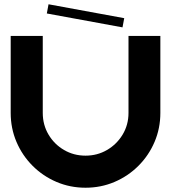

<svg xmlns="http://www.w3.org/2000/svg" viewBox="-20 -868 800 898"><path d="M581 -340V-700H730V-340Q730 -268 703 -204.5Q676 -141 627.5 -92.5Q579 -44 515.5 -17Q452 10 380 10Q308 10 244.5 -17Q181 -44 132.5 -92.5Q84 -141 57 -204.5Q30 -268 30 -340V-700H180V-340Q180 -284 207 -238.5Q234 -193 279.5 -166.5Q325 -140 380 -140Q435 -140 480.5 -166.5Q526 -193 553.5 -238.5Q581 -284 581 -340ZM561 -783 553 -740 199 -805 207 -848Z"/></svg>

Font: Vina Sans
Style: Regular
Weight: 400
Designer: Andree Nguyen
Foundry: Nguyen Type Foundry
Version: Version 1.002; ttfautohint (v1.8.4.7-5d5b);gftools[0.9.28]